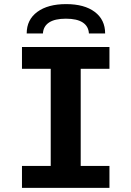

<svg xmlns="http://www.w3.org/2000/svg" viewBox="-20 -915 640 935"><path d="M87 0V-107H227V-580H87V-686H513V-580H373V-107H513V0ZM110 -752Q110 -819 161.5 -857Q213 -895 302 -895Q391 -895 441.5 -857Q492 -819 492 -752H413Q411 -787 383 -805.5Q355 -824 301 -824Q247 -824 219 -805.5Q191 -787 189 -752Z"/></svg>

Font: Chivo Mono Medium SemiBold
Style: Regular
Weight: 600
Monospace: yes
Version: Version 1.008